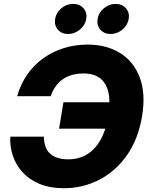

<svg xmlns="http://www.w3.org/2000/svg" viewBox="-20 -970 781 1000"><path d="M313 10.3Q240.2 10.3 186.5 -12Q132.8 -34.2 97.9 -72.5Q63 -110.8 46.9 -158.9Q30.8 -207 33.7 -258.3H208.5Q209 -228.5 217 -206.3Q225.1 -184.1 241.2 -169.4Q257.3 -154.8 281 -147.5Q304.7 -140.1 335.4 -140.1Q389.2 -140.1 431.4 -164.8Q473.6 -189.5 502.2 -239Q530.8 -288.6 543.5 -363.3Q555.7 -436.5 545.2 -486.3Q534.7 -536.1 502.2 -561.8Q469.7 -587.4 415 -587.4Q383.8 -587.4 356.9 -580.1Q330.1 -572.8 308.3 -558.1Q286.6 -543.5 270.5 -521.2Q254.4 -499 244.1 -468.8H69.3Q87.4 -532.2 122.3 -582.3Q157.2 -632.3 205.6 -666.7Q253.9 -701.2 312.5 -719.5Q371.1 -737.8 436.5 -737.8Q534.2 -737.8 605 -694.1Q675.8 -650.4 707.8 -566.9Q739.7 -483.4 719.7 -363.3Q699.7 -244.6 640.9 -161.1Q582 -77.6 496.8 -33.7Q411.6 10.3 313 10.3ZM287.6 -299.8 310.5 -437.5H582.5L559.6 -299.8ZM556.2 -793Q522 -793 502.4 -815.9Q482.9 -838.9 488.3 -871.6Q493.7 -904.3 521 -927Q548.3 -949.7 582 -949.7Q616.2 -949.7 636 -927Q655.8 -904.3 650.4 -871.6Q645 -838.9 617.4 -815.9Q589.8 -793 556.2 -793ZM335 -793Q300.8 -793 281.2 -815.9Q261.7 -838.9 267.1 -871.6Q272.5 -904.3 299.6 -927Q326.7 -949.7 360.8 -949.7Q395 -949.7 414.8 -927Q434.6 -904.3 429.2 -871.6Q423.8 -838.9 396.2 -815.9Q368.7 -793 335 -793Z"/></svg>

Font: Inter 18pt ExtraBold
Style: Italic
Weight: 800
Italic angle: -9.3988°
Designer: Rasmus Andersson
Foundry: rsms
Version: Version 4.001;git-66647c0bb